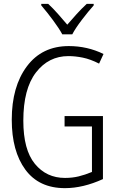

<svg xmlns="http://www.w3.org/2000/svg" viewBox="-20 -966 640 996"><path d="M355 -788Q371 -819 405 -863.5Q439 -908 466 -938V-946H430Q403 -921 378 -893.5Q353 -866 329 -838Q307 -864 281 -893.5Q255 -923 230 -946H194V-938Q224 -903 255.5 -860.5Q287 -818 303 -788ZM514 -37V-364H315V-310H457V-74Q421 -59 388 -51Q355 -43 317 -43Q221 -43 161 -116Q101 -189 101 -340Q101 -505 166.5 -590Q232 -675 335 -675Q370 -675 409.5 -667Q449 -659 494 -636L517 -686Q433 -727 337 -727Q198 -727 119.5 -622Q41 -517 41 -345Q41 -182 111.5 -86Q182 10 317 10Q411 10 514 -37Z"/></svg>

Font: Noto Sans Mono UI Light
Style: Regular
Weight: 300
Designer: Monotype Design team
Foundry: Monotype Imaging Inc.
Version: 1.000